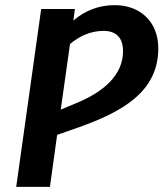

<svg xmlns="http://www.w3.org/2000/svg" viewBox="-20 -726 635 746"><path d="M426 -706C364 -706 310 -685 265 -646L271 -691H140L43 0H174L202 -202L288 -232C456 -292 595 -370 595 -538C595 -645 521 -706 426 -706ZM278 -326 216 -300 252 -555C290 -587 334 -606 382 -606C429 -606 458 -582 458 -527C458 -434 382 -369 278 -326Z"/></svg>

Font: Fira Sans Medium
Style: Italic
Weight: 500
Italic angle: -8°
Designer: bBox Type GmbH & Carrois Corporate GbR & Edenspiekermann AG
Foundry: bBox Type GmbH & Carrois Corporate GbR & Edenspiekermann AG
Version: Version 4.301;PS 004.301;hotconv 1.0.88;makeotf.lib2.5.64775